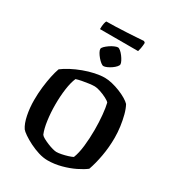

<svg xmlns="http://www.w3.org/2000/svg" viewBox="-248 -1234 1260 1379"><g transform="rotate(30 381.5 -544.5)"><path d="M363 0Q326 0 286 -12.5Q246 -25 209.5 -43.5Q173 -62 146 -80.5Q119 -99 110 -111Q87 -145 75 -204Q63 -263 63 -328Q63 -382 69 -434.5Q75 -487 84.5 -531.5Q94 -576 105 -606Q132 -627 171 -647.5Q210 -668 254.5 -684.5Q299 -701 343 -710.5Q387 -720 425 -720Q452 -720 485.5 -712Q519 -704 551.5 -691Q584 -678 610 -662.5Q636 -647 649 -633Q665 -604 676 -562.5Q687 -521 693.5 -474Q700 -427 700 -381Q700 -303 686.5 -228.5Q673 -154 653 -98Q625 -76 578 -53Q531 -30 474.5 -15Q418 0 363 0ZM387 -84Q404 -84 429 -89Q454 -94 478 -101.5Q502 -109 515 -116Q532 -158 539.5 -223Q547 -288 547 -358Q547 -422 541.5 -480Q536 -538 527 -574Q518 -585 492.5 -598Q467 -611 438.5 -620.5Q410 -630 392 -630Q374 -630 346.5 -626.5Q319 -623 291 -617.5Q263 -612 245 -606Q228 -567 219.5 -506Q211 -445 211 -375Q211 -310 219.5 -247Q228 -184 245 -144Q252 -134 270.5 -124Q289 -114 312 -104.5Q335 -95 355.5 -89.5Q376 -84 387 -84ZM372 -787Q363 -787 349.5 -797.5Q336 -808 322.5 -824Q309 -840 300 -856Q291 -872 291 -883Q291 -892 303.5 -904.5Q316 -917 333.5 -929Q351 -941 368.5 -948.5Q386 -956 396 -956Q405 -956 418 -945Q431 -934 443 -918Q455 -902 463.5 -885.5Q472 -869 472 -859Q472 -850 461 -837.5Q450 -825 433.5 -813.5Q417 -802 400 -794.5Q383 -787 372 -787ZM218 -1005Q218 -1034 222 -1052Q226 -1070 230 -1075Q262 -1075 306.5 -1076.5Q351 -1078 397 -1080.5Q443 -1083 480.5 -1085.5Q518 -1088 535 -1089L546 -1080Q545 -1054 541 -1033.5Q537 -1013 534 -1005Z"/></g></svg>

Font: Texturina
Style: Bold
Weight: 700
Designer: Guillermo Torres Carreño
Foundry: Omnibus-Type
Version: Version 1.002; ttfautohint (v1.8.3)